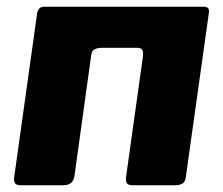

<svg xmlns="http://www.w3.org/2000/svg" viewBox="-20 -550 662 570"><path d="M43 0Q29 0 25 -5.5Q21 -11 22 -23L90 -509Q93 -530 111 -530H586Q603 -530 600 -511L532 -27Q531 -12 523 -6Q515 0 499 0H375Q361 0 357 -5.5Q353 -11 354 -23L404 -380Q406 -393 403 -400.5Q400 -408 388 -408H282Q270 -408 261.5 -404Q253 -400 251 -388L201 -27Q197 0 167 0Z"/></svg>

Font: Libre Franklin ExtraBold
Style: Italic
Weight: 800
Italic angle: -8°
Designer: Pablo Impallari, Rodrigo Fuenzalida, Nhung Nguyen
Foundry: Impallari Type
Version: Version 3.000